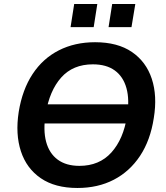

<svg xmlns="http://www.w3.org/2000/svg" viewBox="-20 -925 827 955"><path d="M134 -311 149 -406H700L685 -311ZM73 -368Q91 -479 142 -556.5Q193 -634 272.5 -674.5Q352 -715 453 -715Q565 -715 636 -666.5Q707 -618 735 -533Q763 -448 745 -338Q728 -227 676.5 -149.5Q625 -72 546 -31Q467 10 365 10Q254 10 183 -38.5Q112 -87 84 -172.5Q56 -258 73 -368ZM207 -358Q194 -277 209.5 -219.5Q225 -162 267 -131Q309 -100 375 -100Q474 -100 534 -166.5Q594 -233 612 -348Q625 -429 609 -486.5Q593 -544 551 -574.5Q509 -605 442 -605Q343 -605 284.5 -539.5Q226 -474 207 -358ZM520 -790 538 -905H653L634 -790ZM331 -790 349 -905H464L446 -790Z"/></svg>

Font: Mulish ExtraLight
Style: Italic
Weight: 200
Italic angle: -9°
Designer: Vernon Adams
Foundry: Vernon Adams
Version: Version 3.603